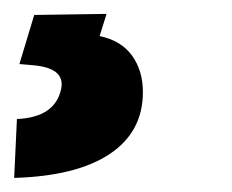

<svg xmlns="http://www.w3.org/2000/svg" viewBox="-42 -24 327 271"><path d="M108.4 -4.4 98.6 26.9Q128.9 33.2 144.3 54.4Q159.7 75.7 159.7 106Q159.7 162.1 112.8 193.4Q65.9 224.6 -22 227.1L-18.1 144Q36.1 141.6 44.4 101.1Q50.3 71.3 2.4 67.9L-14.6 66.4L6.3 -2.9Z"/></svg>

Font: RobotoDraft
Style: Bold Italic
Weight: 700
Italic angle: -12°
Version: Version 2.001150; 2014